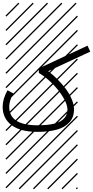

<svg xmlns="http://www.w3.org/2000/svg" viewBox="-44 -978 690 1424"><path d="M605 -639.2 625.5 -595.2 313.5 -449.7Q347.7 -424.3 380.1 -392.1Q412.6 -359.9 441.2 -322.5Q469.7 -285.2 487.3 -243.9Q504.9 -202.6 504.9 -166Q504.9 -108.4 470.9 -70.8Q437 -33.2 377.9 -16.6Q318.8 0 234.4 0Q107.4 0 41.5 -50Q-24.4 -100.1 -24.4 -186Q-24.4 -243.7 11.7 -308.6L54.7 -285.2Q24.4 -230.5 24.4 -186Q24.4 -48.8 234.4 -48.8Q352.1 -48.8 404.1 -78.6Q456.1 -108.4 456.1 -166Q456.1 -204.6 423.3 -258.1Q390.6 -311.5 344.7 -357.4Q298.8 -403.3 255.9 -429.7L244.1 -437V-471.2ZM526.9 410.6 533.7 417.5 525.4 425.8 518.6 418.9ZM526.9 304.7 533.7 311.5 419.4 425.8 412.6 418.9ZM526.9 198.7 533.7 205.6 313.5 425.8 306.6 418.9ZM526.9 92.3 533.7 99.1 207.5 425.8 200.7 418.9ZM526.9 -13.2 533.7 -6.3 101.6 425.8 94.7 418.9ZM526.9 -119.1 533.7 -112.3 3.4 418 -3.4 411.1ZM526.9 -225.6 533.7 -218.8 3.4 311.5 -3.4 304.7ZM526.9 -331.5 533.7 -324.7 3.4 205.6 -3.4 198.7ZM526.9 -438 533.7 -431.2 3.4 99.1 -3.4 92.3ZM526.9 -543.5 533.7 -536.6 3.4 -6.3 -3.4 -13.2ZM526.9 -649.4 533.7 -642.6 3.4 -112.3 -3.4 -119.1ZM526.9 -755.9 533.7 -749 3.4 -218.8 -3.4 -225.6ZM526.9 -861.8 533.7 -855 3.4 -324.7 -3.4 -331.5ZM516.6 -958 523.4 -951.2 3.4 -431.2 -3.4 -438ZM411.1 -958 418 -951.2 3.4 -536.6 -3.4 -543.5ZM305.2 -958 312 -951.2 3.4 -642.6 -3.4 -649.4ZM198.7 -958 205.6 -951.2 3.4 -749 -3.4 -755.9ZM92.3 -958 99.1 -951.2 3.4 -855 -3.4 -861.8Z"/></svg>

Font: AzarMehrMSRS2
Style: Regular
Weight: 1
Designer: Amin Abedi
Version: Version 1.00